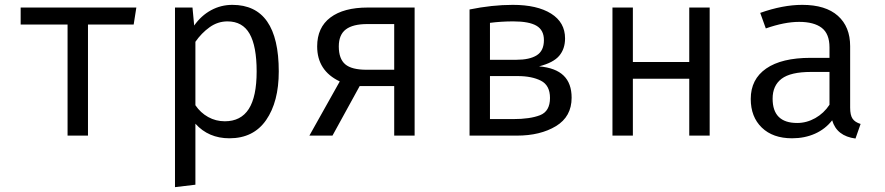

<svg xmlns="http://www.w3.org/2000/svg" viewBox="-20 -558 3640 790"><path d="M530 -457H342V0H258V-457H65V-527H541Z M1127 -264Q1127 -139 1075 -64Q1023 11 924 11Q838 11 784 -49V202L700 212V-527H772L779 -453Q808 -494 848.5 -516Q889 -538 936 -538Q1127 -538 1127 -264ZM784 -386V-125Q805 -94 836.5 -76.5Q868 -59 905 -59Q971 -59 1003.5 -109.5Q1036 -160 1036 -264Q1036 -368 1007 -419Q978 -470 916 -470Q876 -470 842.5 -446Q809 -422 784 -386Z M1686 -527V0H1602V-204H1460L1348 0H1253L1378 -223Q1285 -267 1285 -367Q1285 -445 1339.5 -486Q1394 -527 1493 -527ZM1602 -271V-459H1491Q1432 -459 1403 -437Q1374 -415 1374 -367Q1374 -316 1400.5 -293.5Q1427 -271 1488 -271Z M2332 -156Q2332 -78 2267.5 -39Q2203 0 2107 0H1912V-519Q2005 -538 2090 -538Q2190 -538 2247.5 -502Q2305 -466 2305 -400Q2305 -357 2281 -328.5Q2257 -300 2198 -285Q2266 -279 2299 -247Q2332 -215 2332 -156ZM1996 -464V-312H2104Q2159 -312 2188.5 -330.5Q2218 -349 2218 -393Q2218 -434 2187.5 -452Q2157 -470 2092 -470Q2043 -470 1996 -464ZM2243 -155Q2243 -207 2205.5 -226Q2168 -245 2110 -245H1996V-68H2091Q2161 -68 2202 -84Q2243 -100 2243 -155Z M2816 -234H2584V0H2500V-527H2584V-303H2816V-527H2900V0H2816Z M3521 -48 3500 12Q3423 2 3404 -63Q3376 -27 3333.5 -8Q3291 11 3239 11Q3160 11 3114.5 -33Q3069 -77 3069 -151Q3069 -232 3132.5 -276Q3196 -320 3315 -320H3393V-363Q3393 -419 3361 -443.5Q3329 -468 3268 -468Q3208 -468 3131 -441L3108 -505Q3201 -538 3281 -538Q3377 -538 3427.5 -493Q3478 -448 3478 -368V-115Q3478 -84 3488 -69.5Q3498 -55 3521 -48ZM3393 -127V-262H3317Q3233 -262 3196 -234Q3159 -206 3159 -152Q3159 -52 3260 -52Q3299 -52 3334.5 -72Q3370 -92 3393 -127Z"/></svg>

Font: Fira Mono
Style: Regular
Weight: 400
Designer: Carrois Corporate & Edenspiekermann AG
Foundry: Carrois Corporate GbR & Edenspiekermann AG
Version: Version 3.206